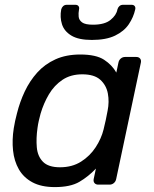

<svg xmlns="http://www.w3.org/2000/svg" viewBox="-20 -752 626 782"><path d="M203.4 10Q148.3 10 112.2 -9.4Q76.1 -28.8 56.8 -62.4Q37.6 -96 33.1 -139.2Q28.6 -182.4 36.1 -229.9Q38.7 -246.4 41.8 -260.2Q44.9 -273.9 49.1 -290.2Q60.8 -337.1 80.9 -379.7Q101.1 -422.4 131.7 -456.5Q162.4 -490.6 205.8 -510.3Q249.3 -530 306.8 -530Q371.1 -530 403.8 -508.7Q436.4 -487.4 453.8 -456.4L462.4 -497.1Q464.4 -507.3 471.9 -513.6Q479.4 -520 489.6 -520H535.1Q545.2 -520 550.5 -513.6Q555.8 -507.3 553.8 -497.1L453.2 -22.9Q451.2 -12.7 443.7 -6.4Q436.2 0 426.1 0H380.4Q370.2 0 364.9 -6.4Q359.6 -12.7 361.6 -22.9L370.7 -65.4Q339.9 -32.8 303.3 -11.4Q266.8 10 203.4 10ZM224.2 -70.7Q274.1 -70.7 310.5 -93.9Q346.9 -117.2 369.8 -152.5Q392.8 -187.9 401.8 -224.6Q406.2 -241.1 410.8 -263.3Q415.4 -285.5 418.4 -301.8Q425.5 -337.3 419.3 -371.1Q413 -404.8 388.5 -427.1Q363.9 -449.3 315.2 -449.3Q268 -449.3 234.5 -426.9Q200.9 -404.4 179.3 -367.9Q157.7 -331.3 145.2 -288.9Q141.2 -273.9 138 -260Q134.8 -246.1 132.8 -231.1Q126.7 -188.7 129.9 -152.1Q133 -115.6 155 -93.1Q177 -70.7 224.2 -70.7ZM354.1 -589.3Q300.1 -589.3 270.8 -607Q241.4 -624.7 232.4 -653.4Q223.4 -682.1 229.3 -713.5Q231.3 -721.5 237.2 -727Q243.1 -732.5 252.3 -732.5H286.8Q295.8 -732.5 299.8 -727Q303.8 -721.5 301.8 -713.5Q299 -698.2 300.4 -684.1Q301.8 -669.9 314.5 -660.7Q327.2 -651.4 358.6 -651.4Q406.2 -651.4 430.2 -670.9Q454.2 -690.4 458.2 -713.5Q460.2 -721.5 466.2 -727Q472.2 -732.5 481.2 -732.5H515.7Q524.7 -732.5 528.7 -727Q532.7 -721.5 530.7 -713.5Q523.9 -682.1 504.7 -653.4Q485.4 -624.7 448.8 -607Q412.2 -589.3 354.1 -589.3Z"/></svg>

Font: Rubik Light
Style: Italic
Weight: 300
Italic angle: -12°
Designer: Hubert and Fischer
Foundry: Hubert and Fischer
Version: Version 2.300;gftools[0.9.30]